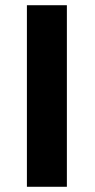

<svg xmlns="http://www.w3.org/2000/svg" viewBox="-20 -715 365 735"><path d="M83 0V-695H236V0Z"/></svg>

Font: Coval
Style: Heavy
Weight: 900
Foundry: Context Ltd
Version: Version 001.000